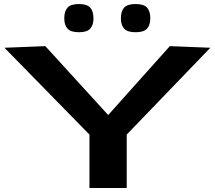

<svg xmlns="http://www.w3.org/2000/svg" viewBox="-20 -933 1066 953"><path d="M424 0V-265L2 -696L205 -704L517 -362L823 -704L1024 -696L609 -265V0ZM653 -773Q612 -773 596 -791Q580 -809 580 -842Q580 -877 596 -895Q612 -913 653 -913Q694 -913 710 -895Q726 -877 726 -842Q726 -809 710 -791Q694 -773 653 -773ZM372 -773Q331 -773 315 -791Q299 -809 299 -842Q299 -877 315 -895Q331 -913 372 -913Q412 -913 428 -895Q444 -877 444 -842Q444 -809 428 -791Q412 -773 372 -773Z"/></svg>

Font: Georama ExtraExtended SemiBold
Style: Regular
Weight: 600
Width: 8
Designer: Jean-Baptiste Levee
Foundry: Production Type
Version: Version 1.000